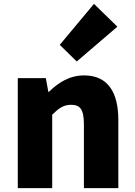

<svg xmlns="http://www.w3.org/2000/svg" viewBox="-20 -973 698 993"><path d="M72 0H250V-380C284 -413 308 -431 348 -431C393 -431 414 -409 414 -330V0H592V-352C592 -494 539 -583 415 -583C338 -583 280 -544 233 -498H230L217 -569H72ZM377 -655 587 -835 466 -953 289 -741Z"/></svg>

Font: Noto Sans HK Black
Style: Regular
Weight: 900
Designer: Ryoko NISHIZUKA 西塚涼子 (kana, bopomofo & ideographs); Paul D. Hunt (Latin, Greek & Cyrillic); Sandoll Communications 산돌커뮤니
Foundry: Adobe
Version: Version 2.004;hotconv 1.0.118;makeotfexe 2.5.65603